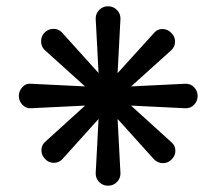

<svg xmlns="http://www.w3.org/2000/svg" viewBox="-20 -472 690 612"><path d="M364 81Q364 97 352.5 108.5Q341 120 324 120Q308 120 296.5 108.5Q285 97 285 81L298 -166L285 -413Q285 -429 296.5 -440.5Q308 -452 324 -452Q341 -452 352.5 -440.5Q364 -429 364 -413L351 -166ZM79 -127Q63 -126 51.5 -138Q40 -150 40 -166Q40 -182 51.5 -194.5Q63 -207 79 -205L324 -193L570 -205Q587 -206 598.5 -194Q610 -182 610 -166Q610 -150 598.5 -138Q587 -126 570 -127L324 -139ZM527 -18Q539 -8 539 8.5Q539 25 527 36Q516 48 499.5 48Q483 48 471 36L306 -147L122 -313Q111 -324 111 -340.5Q111 -357 122 -368Q134 -380 150.5 -380Q167 -380 178 -368L343 -185ZM179 35Q168 47 151.5 47Q135 47 124 35Q112 23 112 7Q112 -9 124 -20L306 -185L471 -367Q482 -380 498.5 -379.5Q515 -379 526 -367Q538 -356 538 -339.5Q538 -323 526 -312L343 -147Z"/></svg>

Font: Mada
Style: Bold
Weight: 700
Designer: Khaled Hosny
Version: Version 1.5